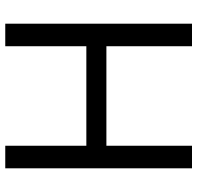

<svg xmlns="http://www.w3.org/2000/svg" viewBox="-30 -738 768 748"><g transform="rotate(-90 354.0 -364.0)"><path d="M72.3 -727.5H160.2V-411.6H547.9V-727.5H635.7V0H547.9V-333.5H160.2V0H72.3Z"/></g></svg>

Font: Intratopia Thin
Style: Regular
Weight: 100
Designer: Rasmus Andersson
Foundry: rsms
Version: Version 3.000;Glyphs 3.2.3 (3260)